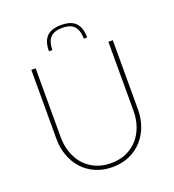

<svg xmlns="http://www.w3.org/2000/svg" viewBox="-158 -1016 1040 1147"><g transform="rotate(-20 361.5 -442.5)"><path d="M102.5 0ZM361.5 -16Q416 -16 458.8 -35.2Q501.5 -54.5 531.2 -88Q561 -121.5 576.8 -166.8Q592.5 -212 592.5 -264V-703H620.5V-264Q620.5 -207 602.5 -157.2Q584.5 -107.5 550.8 -70.5Q517 -33.5 469.2 -12.2Q421.5 9 361.5 9Q301.5 9 253.5 -12.2Q205.5 -33.5 172 -70.5Q138.5 -107.5 120.5 -157.2Q102.5 -207 102.5 -264V-703H130V-265Q130 -213 145.8 -167.5Q161.5 -122 191.2 -88.2Q221 -54.5 264 -35.2Q307 -16 361.5 -16ZM361 -894Q424.5 -894 453.5 -863Q482.5 -832 482.5 -771H461Q461 -821 438.5 -848.2Q416 -875.5 361 -875.5Q333.5 -875.5 314.5 -868.5Q295.5 -861.5 283.8 -848.2Q272 -835 266.8 -815.5Q261.5 -796 261.5 -771H239.5Q239.5 -833 268.5 -863.5Q297.5 -894 361 -894Z"/></g></svg>

Font: Lato Thin
Style: Regular
Weight: 200
Designer: Lukasz Dziedzic
Foundry: tyPoland Lukasz Dziedzic
Version: Version 2.007; 2014-02-27